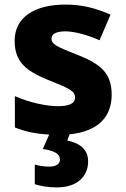

<svg xmlns="http://www.w3.org/2000/svg" viewBox="-20 -579 549 839"><path d="M365 126C365 65 316 44 274 35L284 8C412 -5 468 -71 468 -165C468 -260 419 -299 322 -338C228 -375 205 -385 205 -411C205 -431 227 -442 266 -442C303 -442 362 -427 415 -403L463 -515C397 -544 338 -559 266 -559C133 -559 44 -505 44 -401C44 -310 92 -270 187 -231C283 -193 308 -181 308 -153C308 -128 285 -115 232 -115C186 -115 109 -130 45 -159V-22C93 -3 138 6 195 9L167 72C218 80 242 93 242 118C242 138 225 149 195 149C173 149 152 146 132 140V226C154 233 188 240 228 240C313 240 365 196 365 126Z"/></svg>

Font: Noto Sans Lao ExtraBold
Style: Regular
Weight: 800
Designer: Monotype Design Team
Foundry: Monotype Imaging Inc.
Version: Version 2.003